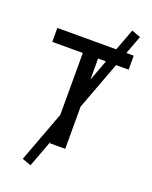

<svg xmlns="http://www.w3.org/2000/svg" viewBox="-181 -933 947 1200"><g transform="rotate(20 293.0 -333.5)"><path d="M174.8 170.9 115.7 149.4 242.2 -189V-600.6H39.1V-693.4H430.7L484.9 -837.9L543.9 -816.4L498 -693.4H546.9V-600.6H463.4L343.8 -280.8V0H242.2V-9.3ZM343.8 -460.4 396 -600.6H343.8Z"/></g></svg>

Font: CaskaydiaCove NFP
Style: Regular
Weight: 400
Designer: Aaron Bell
Foundry: Saja Typeworks
Version: Version 2111.001; VTT 6.35;Nerd Fonts 3.1.1